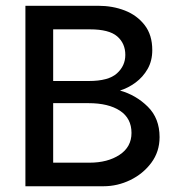

<svg xmlns="http://www.w3.org/2000/svg" viewBox="-20 -648 626 668"><path d="M437.5 -185.5Q437.5 -136.7 396 -109.4Q354.5 -82 291 -82H165V-289.1H288.1Q357.4 -289.1 397.5 -262.7Q437.5 -236.3 437.5 -185.5ZM416 -457Q416 -418.9 386.7 -392.6Q357.4 -366.2 289.1 -366.2H165V-545.9H293Q359.4 -545.9 387.7 -521.5Q416 -497.1 416 -457ZM535.2 -170.9Q535.2 -236.3 494.1 -276.9Q453.1 -317.4 397.5 -333Q425.8 -341.8 451.7 -360.8Q477.5 -379.9 493.7 -408.2Q509.8 -436.5 509.8 -473.6Q509.8 -526.4 483.4 -560.5Q457 -594.7 414.6 -611.3Q372.1 -627.9 321.3 -627.9H68.4V0H339.8Q388.7 0 433.1 -21.5Q477.5 -43 506.3 -81.5Q535.2 -120.1 535.2 -170.9Z"/></svg>

Font: Namkio Khamti Book
Style: Regular
Weight: 500
Designer: Debbi Hosken
Foundry: SIL International
Version: Version 3.917